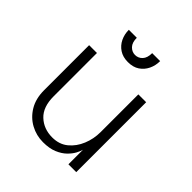

<svg xmlns="http://www.w3.org/2000/svg" viewBox="-193 -828 971 971"><g transform="rotate(45 292.0 -342.5)"><path d="M494 -500V0H438V-104Q435 -91 424.5 -71.5Q414 -52 394.5 -33Q375 -14 344 -1Q313 12 268 12Q220 12 178.5 -10.5Q137 -33 111.5 -75.5Q86 -118 86 -178V-500H142V-190Q142 -114 182.5 -76Q223 -38 284 -38Q334 -38 368 -66Q402 -94 420 -138Q438 -182 438 -230V-500ZM285 -578Q249 -578 224 -594.5Q199 -611 186 -638Q173 -665 173 -697H230Q230 -663 246.5 -646Q263 -629 285 -629Q308 -629 324 -646Q340 -663 340 -697H397Q397 -665 384 -638Q371 -611 346.5 -594.5Q322 -578 285 -578Z"/></g></svg>

Font: Inclusive Sans Light
Style: Regular
Weight: 300
Designer: Olivia King
Foundry: Olivia King
Version: Version 2.004